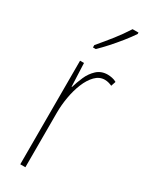

<svg xmlns="http://www.w3.org/2000/svg" viewBox="-201 -871 663 846"><g transform="rotate(30 131.0 -447.5)"><path d="M208 -601Q218 -601 230.5 -598.5Q243 -596 253 -590L245 -566Q239 -569 229 -572Q219 -575 208 -575Q181 -575 160 -553.5Q139 -532 125 -497.5Q111 -463 104 -422.5Q97 -382 97 -343V-66H71V-593H91L96 -475H98Q106 -502 118.5 -531Q131 -560 153 -580.5Q175 -601 208 -601ZM232 -822Q216 -798 193.5 -770Q171 -742 148 -716.5Q125 -691 105 -672H91V-684Q125 -724 151 -757Q177 -790 202 -829H232Z"/></g></svg>

Font: Noto Sans Malayalam UI ExtraCondensed Thin
Style: Regular
Weight: 100
Width: 2
Designer: Jelle Bosma - Monotype Design Team
Foundry: Monotype Imaging Inc.
Version: Version 2.104; ttfautohint (v1.8.4.7-5d5b)